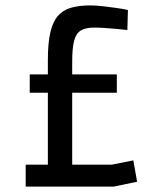

<svg xmlns="http://www.w3.org/2000/svg" viewBox="-20 -690 599 710"><path d="M75 0V-81H157V-347H90V-415H157V-468Q157 -530 166 -569.5Q175 -609 194 -631Q213 -653 243 -661.5Q273 -670 314 -670Q335 -670 360.5 -667Q386 -664 411 -660.5Q436 -657 453 -653L451 -579Q434 -581 412 -583Q390 -585 367.5 -586.5Q345 -588 328 -588Q296 -588 278.5 -577Q261 -566 254 -539Q247 -512 247 -462V-415H412V-347H247V-81H393L473 -97L487 -18L401 0Z"/></svg>

Font: Cairo Play SemiBold
Style: Regular
Weight: 600
Designer: Mohamed Gaber, Accademia di Belle Arti di Urbino
Foundry: Kief Type Foundry, Accademia di Belle Arti di Urbino
Version: Version 3.130;gftools[0.9.24]